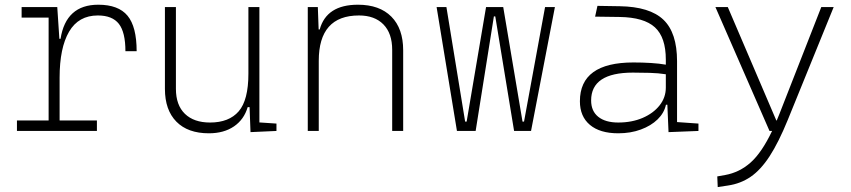

<svg xmlns="http://www.w3.org/2000/svg" viewBox="-20 -547 3556 802"><path d="M229 -222.7V-43.9H384.8V0H50.8V-43.9H183.1V-473.6H70.3V-517.6H219.2L228 -384.8H232.9Q255.4 -527.3 390.6 -527.3Q474.6 -527.3 512.7 -481.4Q550.8 -435.5 550.8 -333H503.9Q503.9 -412.1 476.6 -447.3Q449.2 -482.4 388.7 -482.4Q308.1 -482.4 268.6 -414.8Q229 -347.2 229 -222.7Z M852.5 9.8Q764.6 9.8 716.8 -38.8Q668.9 -87.4 668.9 -175.8V-517.6H714.8V-175.8Q714.8 -107.9 752.4 -71.5Q790 -35.2 857.4 -35.2Q936.5 -35.2 977.1 -82Q1017.6 -128.9 1017.6 -239.3V-517.6H1063.5V-35.6L1134.8 -30.8V0L1026.4 4.9L1022.5 -99.6H1014.6Q999.5 -47.9 957.3 -19Q915 9.8 852.5 9.8Z M1618.2 0V-338.9Q1618.2 -407.7 1581.5 -445.1Q1544.9 -482.4 1479.5 -482.4Q1311.5 -482.4 1311.5 -293V0H1265.6V-517.6H1307.6L1311 -423.8H1315.4Q1343.8 -527.3 1475.1 -527.3Q1565.4 -527.3 1614.7 -477.5Q1664.1 -427.7 1664.1 -336.9V0Z M2127.4 0 2048.8 -478.5H2043L1966.8 0H1888.7L1803.7 -517.6H1844.7L1922.9 -39.1H1929.2L2010.3 -517.6H2082L2162.6 -39.1H2168.9L2256.8 -517.6H2297.9L2198.2 0Z M2772.5 4.9 2767.6 -109.4H2761.7Q2754.4 -75.2 2726.8 -48.3Q2699.2 -21.5 2656.7 -5.9Q2614.3 9.8 2562.5 9.8Q2485.8 9.8 2444.1 -25.4Q2402.3 -60.5 2402.3 -124Q2402.3 -286.1 2626 -286.1Q2664.1 -286.1 2699 -283.9Q2733.9 -281.7 2761.2 -276.9V-297.9Q2761.2 -391.1 2715.6 -432.9Q2669.9 -474.6 2568.4 -476.1L2465.8 -477.5L2475.6 -522.5L2568.4 -521Q2694.3 -519 2751.2 -464.6Q2808.1 -410.2 2808.1 -291.5V-37.1L2897.5 -30.8V0ZM2761.2 -236.8Q2730.5 -241.7 2693.6 -242.7Q2656.7 -243.7 2623.5 -243.7Q2449.2 -243.7 2449.2 -127.4Q2449.2 -83 2479 -59.1Q2508.8 -35.2 2562.5 -35.2Q2619.1 -35.2 2664.1 -54.4Q2709 -73.7 2735.1 -106.7Q2761.2 -139.6 2761.2 -181.2Z M2978 234.4 2976.1 189.9 3008.8 184.1Q3068.8 173.3 3115.5 131.8Q3162.1 90.3 3205.1 0H3194.3L2968.3 -517.6H3020L3222.7 -43.9H3224.6Q3230 -56.6 3235.4 -70.3L3410.6 -517.6H3462.4L3270.5 -45.9Q3232.4 47.4 3195.1 105Q3157.7 162.6 3115.7 191.4Q3073.7 220.2 3020.5 228Z"/></svg>

Font: Cascadia Code NF ExtraLight
Style: Regular
Weight: 200
Monospace: yes
Designer: Aaron Bell
Foundry: Saja Typeworks
Version: Version 2404.023; ttfautohint (v1.8.4)